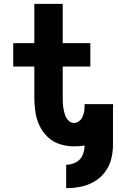

<svg xmlns="http://www.w3.org/2000/svg" viewBox="-20 -755 616 1001"><path d="M325 226Q363 226 400.5 218.5Q438 211 471 192Q504 173 527 142.5Q550 112 559.5 75Q569 38 569 0V-189Q570 -195 570 -201Q570 -206 569 -212H421V-202Q421 -188 418.5 -173.5Q416 -159 410 -145.5Q404 -132 392 -123Q380 -114 366 -114Q350 -114 338 -125.5Q326 -137 320.5 -152Q315 -167 312 -182.5Q309 -198 308 -213.5Q307 -229 307 -245V-408H451V-530H307V-735H159V-530H49V-408H159V-245Q159 -208 164.5 -171Q170 -134 186 -100Q202 -66 229.5 -40Q257 -14 293 -3Q329 8 366 8Q380 8 393.5 7Q407 6 421 3Q421 29 410.5 54Q400 79 375.5 91.5Q351 104 325 104Z"/></svg>

Font: Iosevka Sparkle Heavy
Style: Regular
Weight: 900
Designer: Belleve Invis
Foundry: Belleve Invis
Version: Version 4.5.0; ttfautohint (v1.8.3)